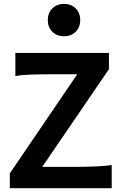

<svg xmlns="http://www.w3.org/2000/svg" viewBox="-20 -992 650 1012"><path d="M554.2 -712.9V-627.4L202.6 -112.3H356.4Q428.2 -112.3 483.9 -114.7Q539.6 -117.2 568.8 -122.1V0H31.7V-78.1L387.2 -600.6H273.4Q193.8 -600.6 143.6 -598.9Q93.3 -597.2 61 -590.8V-712.9ZM231.9 -886.2Q231.9 -923.8 256.1 -947.8Q280.3 -971.7 317.4 -971.7Q355 -971.7 378.9 -947.8Q402.8 -923.8 402.8 -886.2Q402.8 -848.1 378.9 -824.5Q355 -800.8 317.4 -800.8Q280.3 -800.8 256.1 -824.5Q231.9 -848.1 231.9 -886.2Z"/></svg>

Font: Andika
Style: Bold
Weight: 700
Designer: Victor Gaultney, Annie Olsen, Julie Remington, Don Collingsworth, Eric Hays, Becca Hirsbrunner
Foundry: SIL International
Version: Version 6.101